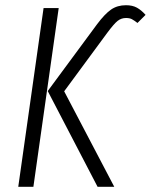

<svg xmlns="http://www.w3.org/2000/svg" viewBox="-20 -716 578 736"><path d="M163 -367 352 -623Q382 -663 406 -679.5Q430 -696 463 -696Q488 -696 505 -686.5Q522 -677 538 -659L507 -628Q494 -638 485.5 -642.5Q477 -647 463 -647Q445 -647 431 -636Q417 -625 391 -590L226 -366L418 0H354ZM50 0 147 -685H205L108 0Z"/></svg>

Font: Fira Sans Extra Condensed Light
Style: Italic
Weight: 300
Width: 3
Italic angle: -8°
Designer: Carrois Corporate & Edenspiekermann AG
Foundry: Carrois Corporate GbR & Edenspiekermann AG
Version: Version 4.203